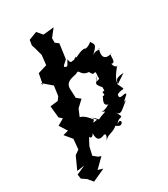

<svg xmlns="http://www.w3.org/2000/svg" viewBox="-240 -886 1064 1219"><g transform="rotate(-30 292.0 -276.5)"><path d="M272 -483 279 -507 310 -535 325 -644 301 -662V-695L344 -750L265 -742L233 -780L173 -757L167 -719L176 -692L191 -636L183 -565L117 -545L102 -466L97 -484L161 -429L151 -357L133 -332L76 -325L85 -239L106 -220L59 -193L95 -136L56 -126L99 -74L92 1L60 23L18 115L74 107L9 136L13 168L47 191L77 227L169 185L133 174L198 110L177 102L149 79L163 18L205 -62C173 -35 205 -5 222 -44C223 -24 220 30 283 -1C255 11 319 -24 273 47C296 7 341 21 375 -17C343 -32 384 1 398 1C430 -2 420 -44 388 -14C424 -66 453 -12 415 -87C436 -46 459 -81 506 -117C514 -136 449 -76 532 -151C534 -174 470 -130 484 -177C535 -206 548 -161 514 -236C530 -252 508 -273 584 -278L520 -235C504 -260 575 -345 577 -339C561 -318 532 -379 555 -364C580 -369 558 -431 581 -424C545 -411 500 -414 527 -494C533 -469 502 -502 464 -464C537 -526 511 -528 499 -554C435 -504 444 -561 454 -511C468 -561 389 -519 375 -512C351 -518 393 -534 352 -505C342 -512 323 -486 319 -530C297 -502 303 -471 260 -513ZM290 -104C239 -94 268 -105 273 -115C253 -138 231 -172 188 -176L199 -166L224 -225L271 -269L242 -292L239 -359C238 -413 290 -414 326 -424C316 -417 328 -436 327 -425C350 -444 337 -392 402 -392C380 -426 406 -364 416 -369C435 -370 434 -386 431 -322C427 -323 378 -296 433 -349C398 -301 383 -312 423 -265L422 -241C385 -242 432 -213 393 -215C408 -222 350 -160 403 -152C394 -154 377 -132 338 -132C383 -119 348 -124 303 -100C292 -103 306 -102 263 -135Z"/></g></svg>

Font: Asimov Aggro
Style: CondIt
Weight: 500
Designer: Google
Version: Version 2.000980; 2014